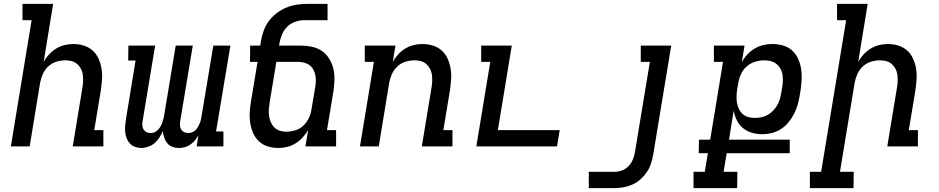

<svg xmlns="http://www.w3.org/2000/svg" viewBox="-20 -755 4840 990"><path d="M36 0 143 -651H96V-735H254L205 -435Q216 -456 232.5 -474Q249 -492 269.5 -504.5Q290 -517 312.5 -522.5Q335 -528 358 -528Q386 -528 412 -520Q438 -512 457.5 -494.5Q477 -477 488 -452.5Q499 -428 503.5 -401Q508 -374 506 -345.5Q504 -317 500 -289L466 -84H513V0H355L405 -303Q408 -320 408.5 -336.5Q409 -353 407 -369.5Q405 -386 397.5 -400Q390 -414 378.5 -424.5Q367 -435 351 -439.5Q335 -444 318 -444Q295 -444 271.5 -437Q248 -430 229.5 -413Q211 -396 201 -373.5Q191 -351 187 -329L133 0Z M708 8Q691 8 675.5 2Q660 -4 649.5 -15.5Q639 -27 633 -42.5Q627 -58 625.5 -75Q624 -92 625.5 -109Q627 -126 630 -144L679 -443H641L642 -520H780L715 -129Q713 -118 714 -107Q715 -96 720.5 -87Q726 -78 735.5 -73.5Q745 -69 757 -69Q767 -69 776.5 -73Q786 -77 793.5 -84.5Q801 -92 806.5 -101Q812 -110 815.5 -119.5Q819 -129 821.5 -139Q824 -149 826 -158L886 -520H974L909 -129Q907 -118 908 -107Q909 -96 914.5 -87Q920 -78 930 -73.5Q940 -69 951 -69Q960 -69 969.5 -72.5Q979 -76 987 -83Q995 -90 1000 -99Q1005 -108 1009 -117Q1013 -126 1015.5 -135.5Q1018 -145 1019 -154L1080 -520H1168L1094 -77H1132V0H994L1003 -57Q995 -43 985 -31Q975 -19 961.5 -9.5Q948 0 933 4Q918 8 903 8Q885 8 869 2Q853 -4 842.5 -16.5Q832 -29 826.5 -45.5Q821 -62 820 -79Q812 -62 802 -46Q792 -30 777.5 -17.5Q763 -5 744.5 1.5Q726 8 709 8Z M1415 8Q1387 8 1361 0Q1335 -8 1316 -25.5Q1297 -43 1286 -67.5Q1275 -92 1270.5 -119Q1266 -146 1267.5 -174.5Q1269 -203 1274 -231L1308 -436H1269L1270 -520H1322L1326 -546Q1331 -573 1340.5 -599Q1350 -625 1367.5 -648Q1385 -671 1408.5 -688.5Q1432 -706 1458 -716.5Q1484 -727 1511 -731Q1538 -735 1565 -735H1669V-651H1551Q1528 -651 1504.5 -643.5Q1481 -636 1462.5 -618.5Q1444 -601 1434.5 -578Q1425 -555 1421 -532L1419 -520H1530Q1559 -520 1587.5 -514Q1616 -508 1638.5 -493Q1661 -478 1676 -454.5Q1691 -431 1698 -404Q1705 -377 1704.5 -347.5Q1704 -318 1700 -289L1666 -84H1713V0H1555L1569 -85Q1557 -64 1540.5 -46Q1524 -28 1503.5 -15.5Q1483 -3 1460.5 2.5Q1438 8 1415 8ZM1455 -76Q1478 -76 1502 -83Q1526 -90 1544 -107Q1562 -124 1572.5 -146.5Q1583 -169 1586 -191L1605 -303Q1608 -319 1608.5 -335.5Q1609 -352 1606 -367.5Q1603 -383 1595.5 -396.5Q1588 -410 1576 -419Q1564 -428 1548 -432Q1532 -436 1516 -436H1405L1371 -231Q1368 -213 1366.5 -195Q1365 -177 1367 -160Q1369 -143 1375.5 -127Q1382 -111 1393.5 -99Q1405 -87 1421 -81.5Q1437 -76 1455 -76Z M1836 0 1908 -436H1861V-520H2019L2005 -435Q2016 -456 2032.5 -474Q2049 -492 2069.5 -504.5Q2090 -517 2112.5 -522.5Q2135 -528 2158 -528Q2186 -528 2212 -520Q2238 -512 2257.5 -494.5Q2277 -477 2288 -452.5Q2299 -428 2303.5 -401Q2308 -374 2306 -345.5Q2304 -317 2300 -289L2266 -84H2313V0H2155L2205 -303Q2208 -320 2208.5 -336.5Q2209 -353 2207 -369.5Q2205 -386 2197.5 -400Q2190 -414 2178.5 -424.5Q2167 -435 2151 -439.5Q2135 -444 2118 -444Q2095 -444 2071.5 -437Q2048 -430 2029.5 -413Q2011 -396 2001 -373.5Q1991 -351 1987 -329L1933 0Z M2436 0 2508 -436H2461V-520H2619L2547 -84H2866L2852 0Z M3147 215H3016V131H3147Q3167 131 3186.5 124Q3206 117 3220.5 102Q3235 87 3243 68Q3251 49 3254 29L3331 -436H3284V-520H3441L3348 43Q3344 66 3336.5 89Q3329 112 3315 132.5Q3301 153 3282 170Q3263 187 3240 197Q3217 207 3193.5 211Q3170 215 3147 215Z M3781 215H3556V131H3614L3630 35H3583L3584 -35H3642L3708 -436H3661V-520H3819L3805 -434Q3816 -455 3833 -473.5Q3850 -492 3871 -504.5Q3892 -517 3915.5 -522.5Q3939 -528 3962 -528Q3990 -528 4017 -520.5Q4044 -513 4063.5 -495.5Q4083 -478 4094.5 -453.5Q4106 -429 4110.5 -401.5Q4115 -374 4113.5 -346Q4112 -318 4108 -289L4103 -260Q4099 -236 4092 -212Q4085 -188 4073 -165.5Q4061 -143 4044.5 -123Q4028 -103 4006 -89Q3984 -75 3959.5 -69Q3935 -63 3911 -63Q3883 -63 3857 -70.5Q3831 -78 3811 -94.5Q3791 -111 3779.5 -134.5Q3768 -158 3763 -184L3739 -35H4052V35H3727L3711 131H3782ZM3871 -147Q3887 -147 3904 -150Q3921 -153 3936.5 -161.5Q3952 -170 3964.5 -182.5Q3977 -195 3986 -210Q3995 -225 4000 -241Q4005 -257 4008 -274L4013 -303Q4016 -320 4016.5 -337Q4017 -354 4014.5 -370.5Q4012 -387 4004 -401Q3996 -415 3984 -425Q3972 -435 3955.5 -439.5Q3939 -444 3922 -444Q3899 -444 3875 -437Q3851 -430 3831.5 -413.5Q3812 -397 3801.5 -374.5Q3791 -352 3787 -329L3782 -300Q3779 -282 3778 -264Q3777 -246 3779.5 -228.5Q3782 -211 3789 -195.5Q3796 -180 3808 -168.5Q3820 -157 3836.5 -152Q3853 -147 3871 -147Z M4381 215H4156V131H4214L4343 -651H4296V-735H4454L4405 -435Q4416 -456 4432.5 -474Q4449 -492 4469.5 -504.5Q4490 -517 4512.5 -522.5Q4535 -528 4558 -528Q4586 -528 4612 -520Q4638 -512 4657.5 -494.5Q4677 -477 4688 -452.5Q4699 -428 4703.5 -401Q4708 -374 4706 -345.5Q4704 -317 4700 -289L4666 -84H4713V0H4555L4605 -303Q4608 -320 4608.5 -336.5Q4609 -353 4607 -369.5Q4605 -386 4597.5 -400Q4590 -414 4578.5 -424.5Q4567 -435 4551 -439.5Q4535 -444 4518 -444Q4495 -444 4471.5 -437Q4448 -430 4429.5 -413Q4411 -396 4401 -373.5Q4391 -351 4387 -329L4311 131H4382Z"/></svg>

Font: Iosevka HT Medium Extended
Style: Italic
Weight: 500
Width: 7
Italic angle: -9°
Monospace: yes
Designer: Belleve Invis
Foundry: Belleve Invis
Version: Version 32.3.0; ttfautohint (v1.8.4)